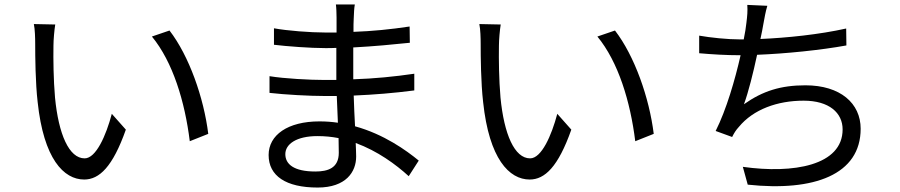

<svg xmlns="http://www.w3.org/2000/svg" viewBox="-20 -804 4040 862"><path d="M228 -694 132 -696C137 -673 138 -632 138 -608C138 -550 139 -432 149 -346C176 -91 266 2 358 2C426 2 486 -55 545 -222L482 -293C456 -195 411 -93 360 -93C290 -93 243 -201 227 -366C220 -447 219 -537 220 -599C220 -625 224 -670 228 -694ZM741 -667 662 -640C756 -526 810 -348 832 -170L915 -203C895 -365 829 -553 741 -667Z M1501 -118C1501 -50 1453 -34 1396 -34C1299 -34 1261 -67 1261 -112C1261 -157 1311 -193 1405 -193C1438 -193 1469 -190 1500 -184C1500 -158 1501 -135 1501 -118ZM1860 -83C1804 -129 1704 -201 1574 -237C1572 -280 1569 -328 1568 -375C1661 -379 1747 -386 1840 -398V-473C1751 -460 1661 -451 1566 -448V-468V-591C1659 -596 1743 -604 1820 -612L1819 -685C1732 -672 1652 -664 1567 -661C1567 -686 1567 -706 1568 -719C1569 -747 1570 -767 1573 -784H1488C1490 -771 1491 -742 1491 -725V-658C1474 -658 1457 -658 1440 -658C1374 -658 1269 -666 1210 -677V-603C1268 -596 1373 -588 1441 -588C1458 -588 1474 -588 1490 -589V-468V-445C1473 -445 1455 -445 1437 -445C1372 -445 1256 -451 1190 -462V-387C1260 -379 1369 -373 1437 -373C1456 -373 1474 -373 1492 -373C1494 -335 1495 -293 1497 -253C1470 -257 1443 -259 1414 -259C1272 -259 1186 -198 1186 -108C1186 -14 1264 38 1406 38C1534 38 1579 -33 1579 -101C1579 -116 1578 -137 1577 -162C1675 -126 1757 -66 1815 -13Z M2228 -694 2132 -696C2137 -673 2138 -632 2138 -608C2138 -550 2139 -432 2149 -346C2176 -91 2266 2 2358 2C2426 2 2486 -55 2545 -222L2482 -293C2456 -195 2411 -93 2360 -93C2290 -93 2243 -201 2227 -366C2220 -447 2219 -537 2220 -599C2220 -625 2224 -670 2228 -694ZM2741 -667 2662 -640C2756 -526 2810 -348 2832 -170L2915 -203C2895 -365 2829 -553 2741 -667Z M3779 -676C3658 -649 3512 -634 3394 -629C3400 -655 3404 -678 3407 -695C3412 -722 3417 -752 3425 -778L3335 -782C3337 -755 3335 -733 3331 -701C3329 -682 3325 -656 3319 -627H3305C3246 -627 3170 -635 3119 -644V-565C3176 -560 3239 -556 3305 -556C3280 -446 3241 -311 3193 -216L3267 -189C3276 -207 3284 -220 3297 -234C3362 -313 3470 -352 3588 -352C3703 -352 3763 -297 3763 -223C3763 -61 3542 -23 3315 -55L3337 25C3635 57 3844 -20 3844 -226C3844 -340 3753 -421 3596 -421C3486 -421 3405 -396 3320 -336C3340 -390 3362 -478 3379 -558C3507 -563 3665 -579 3780 -600Z"/></svg>

Font: Noto Sans T Chinese Regular
Style: Regular
Weight: 400
Designer: Ryoko NISHIZUKA (kana & ideographs); Paul D. Hunt (Latin, Greek & Cyrillic); Wenlong ZHANG (bopomofo); Sandoll Communica
Foundry: Adobe Systems Incorporated
Version: Version 1.000;PS 1;hotconv 1.0.78;makeotf.lib2.5.61930